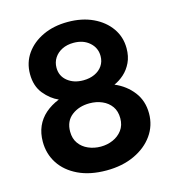

<svg xmlns="http://www.w3.org/2000/svg" viewBox="-109 -807 831 913"><g transform="rotate(-15 307.0 -350.0)"><path d="M304 15Q223 15 165 -12.8Q107 -40.5 76.2 -88Q45.5 -135.5 45.5 -195Q45.5 -237 60.2 -270.5Q75 -304 103.2 -328.8Q131.5 -353.5 171 -369.5Q132.5 -386 101.2 -424.2Q70 -462.5 70 -522Q70 -578 100.5 -621.5Q131 -665 184.5 -690Q238 -715 307 -715Q377 -715 430.8 -689.8Q484.5 -664.5 515 -621Q545.5 -577.5 545.5 -522Q545.5 -482 531 -451.8Q516.5 -421.5 493.5 -401Q470.5 -380.5 445 -369.5Q500 -346 534.2 -301.5Q568.5 -257 568.5 -195Q568.5 -135.5 535 -88Q501.5 -40.5 441.8 -12.8Q382 15 304 15ZM307 -101.5Q339 -101.5 367 -113.8Q395 -126 412.8 -149.8Q430.5 -173.5 430.5 -208Q430.5 -243 413.8 -266.5Q397 -290 369 -302.2Q341 -314.5 307 -314.5Q255 -314.5 219.2 -287Q183.5 -259.5 183.5 -208Q183.5 -173.5 200.5 -149.8Q217.5 -126 245.8 -113.8Q274 -101.5 307 -101.5ZM308 -427.5Q339.5 -427.5 364 -438.8Q388.5 -450 402.5 -470.5Q416.5 -491 416.5 -518Q416.5 -558.5 386.2 -585.2Q356 -612 308 -612Q276 -612 251.5 -599.8Q227 -587.5 213.2 -566.2Q199.5 -545 199.5 -518Q199.5 -477.5 230.2 -452.5Q261 -427.5 308 -427.5Z"/></g></svg>

Font: Geologica Thin Roman SemiBold
Style: Regular
Weight: 600
Version: Version 1.010;gftools[0.9.28]